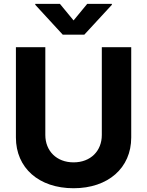

<svg xmlns="http://www.w3.org/2000/svg" viewBox="-20 -974 769 1004"><path d="M63.2 -255C63.2 -95.9 183.2 10.3 364.7 10.3C545.5 10.3 666.2 -95.9 666.2 -255V-727.3H512.4V-268.1C512.4 -185 454.2 -125 364.7 -125C275.6 -125 217 -185 217 -268.1V-727.3H63.2ZM164.4 -953.8V-948.9L308.2 -792.6H420.8L565 -948.9V-953.8H436.1L364.7 -867.2L293.3 -953.8Z"/></svg>

Font: Inter-Hewn
Style: Bold
Weight: 700
Designer: Rasmus Andersson
Foundry: rsms
Version: Version 3.012;git-f93a4a705